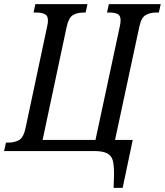

<svg xmlns="http://www.w3.org/2000/svg" viewBox="-48 -734 801 933"><path d="M504 179 506 123Q507 76 501 49.5Q495 23 473.5 11.5Q452 0 409 0H-28L-19 -41H-7Q22 -41 44 -53Q66 -65 76 -111L181 -605Q185 -621 185 -635Q185 -658 169.5 -665.5Q154 -673 130 -673H115L124 -714H377L368 -673H358Q328 -673 307 -661Q286 -649 276 -604L159 -54H416L534 -605Q536 -613 537 -621Q538 -629 538 -635Q538 -659 523.5 -666Q509 -673 485 -673H472L481 -714H733L724 -673H710Q681 -673 659.5 -660.5Q638 -648 629 -604L511 -54H597L548 179Z"/></svg>

Font: Noto Serif Condensed
Style: Italic
Weight: 400
Width: 3
Italic angle: -12°
Designer: Monotype Design Team
Foundry: Monotype Imaging Inc.
Version: Version 2.014; ttfautohint (v1.8.4.7-5d5b)